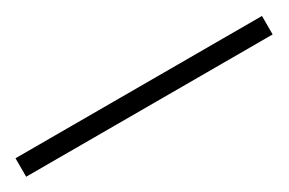

<svg xmlns="http://www.w3.org/2000/svg" viewBox="-3 -70 502 334"><g transform="rotate(-30 247.5 97.5)"><path d="M0 116.2V79.1H495.1V116.2Z"/></g></svg>

Font: Simplified Naskh
Style: Regular
Weight: 400
Designer: SIL International
Foundry: Arabeyes
Version: 1.02_alpha